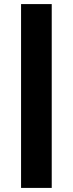

<svg xmlns="http://www.w3.org/2000/svg" viewBox="-20 -758 356 939"><path d="M83 161V-738H233V161Z"/></svg>

Font: REM Medium ExtraBold
Style: Regular
Weight: 800
Version: Version 1.005;gftools[0.9.28]